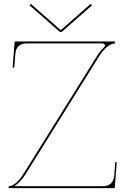

<svg xmlns="http://www.w3.org/2000/svg" viewBox="-20 -975 650 995"><path d="M140 -955 133 -947.5 289.5 -810H300.5L457 -947.5L450 -955L296.5 -820H293.5ZM60.5 -760C57.5 -760 55.5 -757.5 55.5 -755.5L45.5 -625.5L54 -624.5L59.5 -695.5C62.5 -732 83 -750 117.5 -750H509.5C518.5 -750 524 -745.5 524 -739.5C524 -736 522 -732 517.5 -728C507 -718 496 -705.5 486 -690L103 -76C74.5 -30 46 -10 25 -10V0H570C572 0 575 -1.5 575 -4.5L585 -134.5L577.5 -135.5L572 -65.5C569 -29 548 -10 513.5 -10H54C72 -22.5 93 -41 111 -70L494 -684C523.5 -731.5 556 -750 575.5 -750V-760Z"/></svg>

Font: ZnikomitSC
Style: Regular
Weight: 100
Designer: gluk
Foundry: gluk
Version: Version 0.55